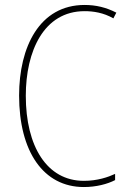

<svg xmlns="http://www.w3.org/2000/svg" viewBox="-20 -744 515 774"><path d="M321 -699C356 -699 397 -693 437 -670L449 -693C408 -714 367 -724 321 -724C139 -724 57 -554 57 -359C57 -133 155 10 318 10C368 10 413 -2 444 -18V-43C416 -30 373 -15 318 -15C169 -15 84 -154 84 -358C84 -537 156 -699 321 -699Z"/></svg>

Font: Noto Sans Kannada Condensed Thin
Style: Regular
Weight: 100
Width: 3
Designer: Jelle Bosma - Monotype Design Team
Foundry: Monotype Imaging Inc.
Version: Version 2.005